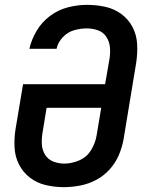

<svg xmlns="http://www.w3.org/2000/svg" viewBox="-20 -763 616 791"><path d="M243 8Q276 8 310 1.5Q344 -5 375.5 -21.5Q407 -38 431.5 -65Q456 -92 469.5 -124Q483 -156 489 -189L541 -504Q547 -543 545 -581Q543 -619 526 -651.5Q509 -684 479.5 -705.5Q450 -727 413.5 -735Q377 -743 338 -743Q300 -743 260.5 -733Q221 -723 187 -698Q153 -673 131.5 -637Q110 -601 101 -562H213Q219 -589 239 -610Q259 -631 285.5 -638.5Q312 -646 338 -646Q362 -646 384 -638Q406 -630 418.5 -610.5Q431 -591 433 -567.5Q435 -544 431 -520L413 -416H75L44 -231Q38 -193 40 -155Q42 -117 58.5 -85Q75 -53 103.5 -31Q132 -9 168.5 -0.5Q205 8 243 8ZM245 -89Q221 -89 199.5 -97.5Q178 -106 166 -125Q154 -144 152.5 -167.5Q151 -191 155 -215L172 -319H397L378 -205Q373 -174 355.5 -145Q338 -116 307 -102.5Q276 -89 245 -89Z"/></svg>

Font: Iosevka Sparkle SmBdObl
Style: Regular
Weight: 600
Italic angle: -9°
Designer: Belleve Invis
Foundry: Belleve Invis
Version: Version 4.5.0; ttfautohint (v1.8.3)